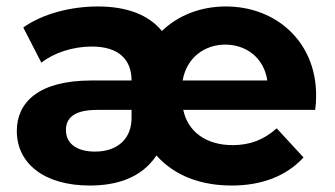

<svg xmlns="http://www.w3.org/2000/svg" viewBox="-20 -566 1035 594"><path d="M958 -271C958 -438 833 -546 679 -546C600 -546 530 -518 481 -470C440 -520 373 -546 283 -546C198 -546 111 -523 52 -481L108 -372C147 -403 206 -422 264 -422C347 -422 387 -382 387 -317H263C99 -317 32 -249 32 -161C32 -60 117 8 258 8C338 8 417 -14 464 -85C522 -20 605 8 697 8C791 8 867 -22 919 -79L836 -169C797 -134 754 -117 700 -117C617 -117 561 -159 547 -226H955C957 -239 958 -254 958 -271ZM677 -428C739 -428 796 -390 807 -317H545C558 -390 615 -428 677 -428ZM274 -97C217 -97 184 -122 184 -164C184 -199 207 -226 280 -226H387V-201C387 -138 345 -97 274 -97Z"/></svg>

Font: Talent SemiBold
Style: Bold
Weight: 700
Designer: Mike Powis
Version: Version 1.001;hotconv 1.0.109;makeotfexe 2.5.65596